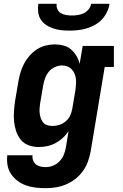

<svg xmlns="http://www.w3.org/2000/svg" viewBox="-20 -760 640 1003"><path d="M219 223Q192 223 166 220Q140 217 116 208.5Q92 200 72 185Q52 170 38 149.5Q24 129 19.5 103.5Q15 78 18 51H150Q148 65 153 78Q158 91 168 99Q178 107 191.5 110Q205 113 219 113Q238 113 257 105.5Q276 98 290.5 83Q305 68 313 49Q321 30 324 11L338 -74Q325 -55 307.5 -39Q290 -23 269 -12Q248 -1 226 3.5Q204 8 182 8Q155 8 130 -1Q105 -10 89 -29.5Q73 -49 64.5 -74Q56 -99 53.5 -125.5Q51 -152 53 -179.5Q55 -207 59 -234L76 -334Q80 -358 87 -381.5Q94 -405 105.5 -427Q117 -449 134 -468.5Q151 -488 172.5 -502Q194 -516 218 -522Q242 -528 266 -528Q290 -528 312.5 -522Q335 -516 351.5 -501.5Q368 -487 379.5 -467.5Q391 -448 396 -426L412 -520H575V-410H527L454 29Q449 56 440 82Q431 108 414.5 131.5Q398 155 375 173.5Q352 192 326 203Q300 214 273 218.5Q246 223 219 223ZM255 -102Q272 -102 289.5 -107.5Q307 -113 322 -125Q337 -137 345.5 -154.5Q354 -172 357 -189L374 -289Q376 -304 377 -318.5Q378 -333 376.5 -347.5Q375 -362 369.5 -375Q364 -388 354.5 -398Q345 -408 332 -413Q319 -418 304 -418Q285 -418 266.5 -409.5Q248 -401 235.5 -386Q223 -371 216 -352.5Q209 -334 206 -316L189 -216Q187 -203 186.5 -189.5Q186 -176 188 -163Q190 -150 194.5 -138.5Q199 -127 207.5 -118Q216 -109 228.5 -105.5Q241 -102 255 -102ZM343 -600Q321 -600 299.5 -602.5Q278 -605 258 -611.5Q238 -618 221 -629.5Q204 -641 193 -658Q182 -675 179.5 -696.5Q177 -718 180 -740H276Q274 -725 280 -711.5Q286 -698 298.5 -691Q311 -684 326 -681.5Q341 -679 356 -679Q371 -679 387 -681.5Q403 -684 417.5 -691Q432 -698 443 -711.5Q454 -725 456 -740H552Q549 -718 538.5 -696.5Q528 -675 512 -658Q496 -641 475 -629.5Q454 -618 432 -611.5Q410 -605 387.5 -602.5Q365 -600 343 -600Z"/></svg>

Font: Iosevka Etoile Extrabold
Style: Italic
Weight: 800
Italic angle: -9°
Designer: Belleve Invis
Foundry: Belleve Invis
Version: Version 22.1.2; ttfautohint (v1.8.4)